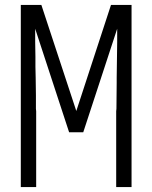

<svg xmlns="http://www.w3.org/2000/svg" viewBox="-20 -755 615 775"><path d="M64 0V-735H90H147L288 -307L428 -735H485H511V0H449V-147V-157V-167V-182V-192V-202Q449 -227 449 -252V-262V-277V-287V-292V-301V-306L450 -316Q450 -369 451 -421V-431V-441Q452 -513 453 -585V-595V-615V-625V-639L316 -221H259L122 -639V-630V-620V-595V-586Q122 -555 123 -526V-516V-496V-486L124 -441Q125 -406 125 -371V-361V-331V-321V-316L126 -306V-301V-292V-277V-267V-262V-252Q126 -226 126 -202V-192V-182V-167V-157V-147V0Z"/></svg>

Font: Jozsika Light
Style: Regular
Weight: 300
Monospace: yes
Designer: Belleve Invis
Foundry: Belleve Invis
Version: 2.1.0